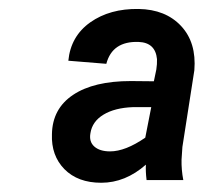

<svg xmlns="http://www.w3.org/2000/svg" viewBox="-20 -741 478 424"><path d="M303.7 -343.3Q301.3 -362.8 302.2 -377.4Q256.8 -337.4 203.6 -337.4Q151.9 -337.4 122.3 -367.4Q92.8 -397.5 94.7 -444.8Q95.7 -501 141.4 -531.5Q187 -562 269 -562L319.8 -561.5L325.2 -587.4Q327.1 -599.6 326.7 -610.4Q323.2 -647 286.1 -648.4Q228 -650.4 214.8 -600.1L130.9 -606.9Q136.2 -661.1 179.4 -691.7Q222.7 -722.2 286.1 -721.2Q345.7 -720.2 379.9 -683.6Q414.1 -647 409.2 -585.9L382.8 -416.5L380.9 -388.2Q380.4 -366.2 384.8 -343.3ZM223.1 -406.7Q256.8 -406.7 300.8 -437L314 -504.4H273.4Q233.4 -502.9 208.5 -487.8Q183.6 -472.7 179.7 -446.8Q176.3 -428.2 188.2 -417.5Q200.2 -406.7 223.1 -406.7Z"/></svg>

Font: TypoPRO Roboto
Style: Italic
Weight: 500
Italic angle: -12°
Designer: Google
Version: Version 2.136; 2016